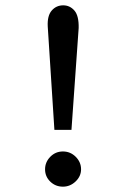

<svg xmlns="http://www.w3.org/2000/svg" viewBox="-20 -689 490 720"><path d="M184 -202 159 -590Q157 -630 174 -649.5Q191 -669 217 -669Q242 -669 259 -649.5Q276 -630 275 -584L248 -202ZM216 11Q188 11 168.5 -8Q149 -27 149 -54Q149 -81 168.5 -101Q188 -121 216 -121Q244 -121 264 -101Q284 -81 284 -54Q284 -28 263.5 -8.5Q243 11 216 11Z"/></svg>

Font: Inconsolata SemiCondensed SemiBold
Style: Regular
Weight: 600
Width: 4
Monospace: yes
Designer: Raph Levien, Cyreal, Brenton Simpson
Foundry: Raph Levien, Cyreal, Google
Version: Version 3.001; ttfautohint (v1.8.2.53-6de2)